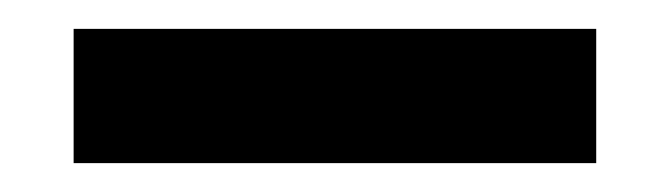

<svg xmlns="http://www.w3.org/2000/svg" viewBox="-20 -651 465 133"><path d="M31 -631H393V-538H31Z"/></svg>

Font: Pridi SemiBold
Style: Regular
Weight: 600
Designer: Katatrad Team
Foundry: CadsonDemak
Version: Version 1.001